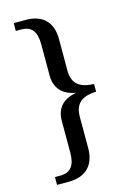

<svg xmlns="http://www.w3.org/2000/svg" viewBox="-132 -825 692 1018"><g transform="rotate(-15 214.0 -316.0)"><path d="M50 128H116C210 128 260 72 260 -16V-190C260 -272 312 -293 378 -296V-338C312 -340 260 -362 260 -443V-617C260 -708 210 -760 116 -760H50V-717H80C139 -717 162 -681 162 -612V-441C162 -376 199 -330 273 -318V-317C197 -304 162 -259 162 -193V-20C162 48 139 85 80 85H50Z"/></g></svg>

Font: Noto Serif Thai
Style: Regular
Weight: 400
Designer: Monotype Design Team
Foundry: Monotype Imaging Inc.
Version: Version 1.901